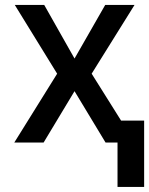

<svg xmlns="http://www.w3.org/2000/svg" viewBox="-20 -565 591 761"><path d="M155.3 -545.4 275.4 -333 397 -545.4H513.2L343.3 -272.9L460 -86.9H551.3V175.8H445.8V0H398.4L275.4 -203.6L152.8 0H36.6L206.5 -272.9L38.6 -545.4Z"/></svg>

Font: Interop Med
Style: Regular
Weight: 500
Designer: Rasmus Andersson, Google, Jang Haemin
Foundry: jhaemin
Version: Version 1.007